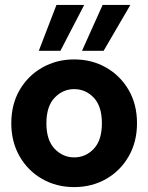

<svg xmlns="http://www.w3.org/2000/svg" viewBox="-20 -750 604 782"><path d="M282 12Q210 12 152 -21Q94 -54 60 -113Q26 -172 26 -248Q26 -325 60 -383.5Q94 -442 152.5 -475Q211 -508 282 -508Q354 -508 412 -475Q470 -442 504 -383.5Q538 -325 538 -248Q538 -172 504 -113Q470 -54 412 -21Q354 12 282 12ZM282 -109Q329 -109 362 -144Q395 -179 395 -248Q395 -317 362 -352Q329 -387 282 -387Q236 -387 202.5 -352Q169 -317 169 -248Q169 -179 202.5 -144Q236 -109 282 -109ZM314 -543 398 -730H511L402 -543ZM138 -543 210 -730H323L226 -543Z"/></svg>

Font: Host Grotesk Black
Style: Regular
Weight: 900
Designer: Doğukan Karapınar based on Poppins by Indian Type Foundry, Jonny Pinhorn
Foundry: Element Type
Version: Version 1.000; ttfautohint (v1.8.4.7-5d5b);gftools[0.9.33]